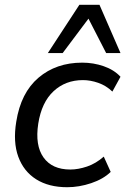

<svg xmlns="http://www.w3.org/2000/svg" viewBox="-20 -774 537 803"><path d="M261 9Q184 9 131.5 -24Q79 -57 56.5 -118.5Q34 -180 48 -265Q67 -386 141 -449Q215 -512 324 -512Q371 -512 414 -497Q457 -482 484 -453L450 -391Q424 -416 391 -427.5Q358 -439 327 -439Q254 -439 204 -392.5Q154 -346 140 -257Q126 -166 162 -115.5Q198 -65 274 -65Q307 -65 344 -77.5Q381 -90 414 -119L443 -55Q412 -25 361.5 -8Q311 9 261 9ZM180 -552 312 -754H396L484 -552H424L350 -696L242 -552Z"/></svg>

Font: Mulish Medium
Style: Italic
Weight: 500
Italic angle: -9°
Designer: Vernon Adams
Foundry: Vernon Adams
Version: Version 3.603; ttfautohint (v1.8.3)